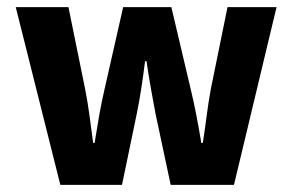

<svg xmlns="http://www.w3.org/2000/svg" viewBox="-20 -516 816 536"><path d="M148.4 0 24 -496H171.1L217.9 -266.2Q224.8 -231 229.7 -194.5Q234.6 -158.1 240.1 -116.9H244.1Q250.6 -158.1 257.1 -194.8Q263.6 -231.6 271.7 -266.2L323.8 -496H458.4L512.6 -266.2Q521.1 -231 528.1 -194.5Q535.1 -158.1 542.1 -116.9H546.1Q552.6 -158.1 557.2 -194.5Q561.9 -231 568.3 -266.2L615.1 -496H752L633.2 0H456.5L414.3 -197.8Q407.9 -231.9 401.7 -266.5Q395.4 -301.1 389 -345.2H385Q379.4 -301.1 374 -266.5Q368.6 -231.9 361.7 -197.8L320.6 0Z"/></svg>

Font: Source Sans Variable
Style: Regular
Weight: 200
Designer: Paul D. Hunt
Foundry: Adobe Systems Incorporated
Version: Version 3.006;hotconv 1.0.111;makeotfexe 2.5.65597